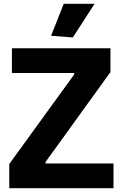

<svg xmlns="http://www.w3.org/2000/svg" viewBox="-20 -995 648 1015"><path d="M29 -128 372 -601V-609H43V-740H564V-614L221 -139V-131H580V0H29ZM250 -806 317 -975H480L365 -797Z"/></svg>

Font: Encode Sans Narrow
Style: Bold
Weight: 700
Designer: Pablo Impallari, Andres Torresi
Foundry: Pablo Impallari, Andres Torresi
Version: Version 1.000; ttfautohint (v1.00) -l 8 -r 50 -G 200 -x 14 -